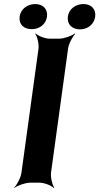

<svg xmlns="http://www.w3.org/2000/svg" viewBox="-20 -902 491 948"><path d="M232 -50 316 -661C319 -685 338 -722 352 -735L350 -737C335 -725 296 -711 272 -711H226C202 -711 167 -725 156 -737L154 -735C164 -722 173 -685 170 -661L86 -50C83 -26 64 11 50 24L51 26C66 14 105 0 129 0H175C199 0 234 14 245 26L248 24C238 11 229 -26 232 -50ZM137 -758C175 -758 207 -782 212 -820C217 -857 192 -882 154 -882C116 -882 82 -858 77 -820C72 -781 98 -758 137 -758ZM375 -757C413 -757 445 -782 450 -820C455 -857 430 -882 392 -882C354 -882 320 -858 315 -820C310 -782 336 -757 375 -757Z"/></svg>

Font: Asimov
Style: EdgeNarIt
Weight: 500
Designer: Google
Version: Version 2.000980: 2014